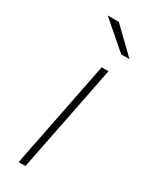

<svg xmlns="http://www.w3.org/2000/svg" viewBox="-190 -763 635 806"><g transform="rotate(30 127.5 -360.0)"><path d="M59 0 162 -519H195L92 0ZM206 -607 75 -720H129L246 -607Z"/></g></svg>

Font: Montserrat ExtraLight
Style: Italic
Weight: 200
Italic angle: -11.3°
Designer: Julieta Ulanovsky
Foundry: Julieta Ulanovsky
Version: Version 9.000; ttfautohint (v1.8.4.7-5d5b)